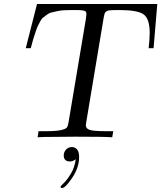

<svg xmlns="http://www.w3.org/2000/svg" viewBox="-20 -697 819 975"><path d="M110.8 -452.1 168 -676.8H778.8L759.8 -452.1H734.9Q739.7 -495.1 740.2 -528.8Q740.2 -602.1 709.2 -624Q678.2 -646 586.9 -646Q541 -646 532.2 -644Q522.5 -642.1 517.3 -637Q512.2 -631.8 511 -627.4Q509.8 -623 506.8 -608.9L418 -77.1Q416 -65.9 416 -61Q416 -43.9 435.5 -37.4Q455.1 -30.8 517.1 -30.8H555.2L549.8 0Q508.8 -2.9 360.8 -2.9L265.1 -2Q196.3 -2 170.9 0L175.8 -30.8H213.9Q265.6 -30.8 289.8 -36.4Q314 -42 319.6 -49.6Q325.2 -57.1 328.1 -76.2L416 -600.1Q418.9 -624 418.9 -625Q418.9 -636.2 414.1 -639.6Q409.2 -643.1 393.1 -645Q387.2 -646 349.1 -646Q324.2 -646 305.2 -645Q286.1 -644 269.5 -640.1Q252.9 -636.2 241 -633.5Q229 -630.9 217.5 -621.8Q206.1 -612.8 199 -607.9Q191.9 -603 183.3 -586.9Q174.8 -570.8 170.9 -562.5Q167 -554.2 159.4 -531Q151.9 -507.8 147.9 -495.4Q144 -482.9 136.2 -452.1ZM287.6 251Q287.6 248 303.7 232.9Q319.8 217.8 339.4 185.8Q358.9 153.8 364.7 111.8Q348.6 123 335.9 123Q303.7 123 303.7 91.8Q303.7 75.7 315.2 62.7Q326.7 49.8 345.7 49.8Q360.8 49.8 371.3 61.8Q381.8 73.7 381.8 100.1Q381.8 153.3 346.9 205.6Q312 257.8 294.9 257.8Q287.6 257.8 287.6 251Z"/></svg>

Font: CMU Serif Extra
Style: RomanSlanted
Weight: 500
Italic angle: -9.46001°
Version: Version 0.7.0